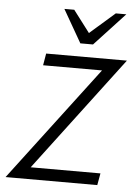

<svg xmlns="http://www.w3.org/2000/svg" viewBox="-53 -792 605 834"><g transform="rotate(5 249.0 -375.0)"><path d="M331.1 -606.9H275.9L193.8 -750H236.8L309.1 -654.8L418 -750H463.9ZM483.9 -549.8 107.9 -51.8H412.1L402.8 0H2.9L379.9 -498H123L131.8 -549.8Z"/></g></svg>

Font: Stilu Light
Style: Italic
Weight: 300
Italic angle: -10°
Designer: Genilson Lima Santos
Foundry: Genilson Lima Santos
Version: Version 1.200;PS 001.200;hotconv 1.0.88;makeotf.lib2.5.64775